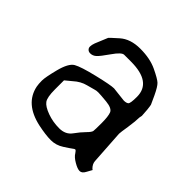

<svg xmlns="http://www.w3.org/2000/svg" viewBox="-124 -533 643 643"><g transform="rotate(45 197.5 -212.0)"><path d="M296.9 -306.6Q296.9 -376 199.2 -376Q199.2 -376 167 -376Q155.3 -376 134.3 -345.7Q113.3 -315.4 104 -307.1Q94.7 -298.8 83 -298.8Q73.2 -298.8 68.4 -306.6Q66.4 -309.6 66.4 -314.5Q66.4 -322.3 70.3 -333Q86.9 -374 88.9 -377.9Q89.8 -379.9 117.2 -404.3Q144.5 -428.7 190.9 -428.7Q237.3 -428.7 270 -413.1Q302.7 -397.5 312 -388.7Q321.3 -379.9 334.5 -352.1Q347.7 -324.2 348.6 -321.3Q349.6 -318.4 351.6 -300.8Q353.5 -277.3 353.5 -273.4Q352.5 -268.6 351.6 -263.7Q351.6 -247.1 346.7 -213.9Q341.8 -183.6 341.8 -177.7Q341.8 -176.8 341.8 -175.8L349.6 -54.7Q350.6 -42 361.3 -31.2L365.2 -28.3L355.5 -10.7Q347.7 4.9 336.9 4.9Q336.9 4.9 335.9 4.9Q326.2 4.9 308.6 -5.4Q291 -15.6 284.2 -27.3Q279.3 -35.2 275.4 -36.1Q271.5 -35.2 269.5 -33.2Q261.7 -27.3 240.7 -13.7Q219.7 0 195.3 0Q170.9 0 133.8 -7.8Q48.8 -26.4 35.2 -93.8Q33.2 -104.5 33.2 -120.1Q33.2 -135.7 44.4 -179.7Q55.7 -223.6 74.2 -234.4Q92.8 -245.1 149.9 -258.8Q207 -272.5 222.7 -272.5L274.4 -266.6Q286.1 -266.6 291.5 -271Q296.9 -275.4 296.9 -306.6ZM107.4 -191.4 85 -172.9V-129.9Q85 -92.8 94.2 -80.1Q103.5 -67.4 130.4 -57.6Q157.2 -47.9 187 -47.9Q216.8 -47.9 231.9 -68.8Q247.1 -89.8 260.3 -103Q273.4 -116.2 274.4 -122.6Q275.4 -128.9 275.4 -160.6Q275.4 -192.4 270 -206.1Q264.6 -219.7 234.9 -222.7Q205.1 -225.6 195.3 -225.6Q185.5 -225.6 180.2 -223.6Q174.8 -221.7 151.4 -215.8Q127.9 -210 107.4 -191.4Z"/></g></svg>

Font: Drukaatie burti
Style: Light
Weight: 300
Version: Version 0.14